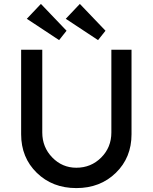

<svg xmlns="http://www.w3.org/2000/svg" viewBox="-20 -955 780 981"><path d="M88 -269V-701H196V-278Q196 -203 247 -150.5Q298 -98 370 -98Q445 -98 497 -150Q549 -202 549 -278V-701H652V-269Q652 -150 572 -72Q492 6 370 6Q248 6 168 -72Q88 -150 88 -269ZM117 -859 189 -935 320 -798 282 -750ZM316 -859 388 -935 519 -798 481 -750Z"/></svg>

Font: Easer Grotesk
Style: Regular
Weight: 400
Designer: Boardeaser, Bonnie Shaver-Troup, Thomas Jockin
Foundry: Lexend
Version: Version 1.008;Glyphs 3.1.2 (3151)